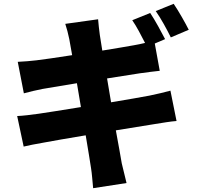

<svg xmlns="http://www.w3.org/2000/svg" viewBox="-20 -898 1040 1006"><path d="M969 -742C952 -776 916 -840 890 -878L796 -840C823 -802 855 -743 875 -702ZM541 -487 713 -514C745 -518 791 -525 817 -527L791 -670L845 -693C827 -728 792 -793 767 -830L673 -792C696 -759 720 -712 740 -673C720 -668 699 -664 682 -661C651 -655 588 -645 516 -633C510 -671 505 -700 503 -715C499 -740 496 -777 494 -797L322 -773C330 -748 337 -723 343 -693L358 -609C276 -596 204 -586 171 -582C140 -578 108 -576 73 -574L105 -409C139 -418 167 -425 203 -432C230 -437 301 -448 383 -462L404 -337C311 -322 225 -308 182 -302C148 -297 98 -291 70 -290L104 -130C127 -136 165 -143 210 -151C250 -159 335 -173 429 -189C442 -113 452 -49 457 -17C462 13 464 49 468 88L643 61C634 26 625 -11 618 -42C612 -77 601 -140 587 -215C671 -229 746 -241 791 -248C829 -254 875 -262 905 -264L873 -423C844 -415 802 -405 763 -397C721 -389 646 -376 562 -362Z"/></svg>

Font: Noto Sans Korean Black
Style: Bold
Weight: 900
Designer: Ryoko NISHIZUKA (kana & ideographs); Paul D. Hunt (Latin, Greek & Cyrillic); Wenlong ZHANG (bopomofo); Sandoll Communica
Foundry: Adobe Systems Incorporated
Version: Version 1.000;PS 1;hotconv 1.0.78;makeotf.lib2.5.61930